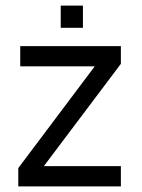

<svg xmlns="http://www.w3.org/2000/svg" viewBox="-20 -663 504 683"><path d="M196 -564H275V-643H196V-564ZM410 -499H52V-427H317L45 -65V0H410V-72H136L410 -436V-499Z"/></svg>

Font: Maven Pro
Style: Regular
Weight: 400
Designer: Joe Prince
Foundry: Joe Prince
Version: Version 1.003